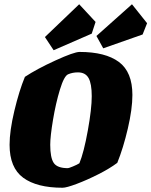

<svg xmlns="http://www.w3.org/2000/svg" viewBox="-20 -869 711 902"><path d="M25 -189Q25 -254 47.5 -348.5Q70 -443 97 -508Q153 -545 240.5 -585Q328 -625 354 -625Q475 -625 538.5 -578Q602 -531 602 -423Q602 -357 580.5 -265Q559 -173 531 -104Q495 -77 441.5 -50Q388 -23 340 -5Q292 13 274 13Q153 13 89 -34Q25 -81 25 -189ZM353 -102Q374 -153 392.5 -255.5Q411 -358 411 -417Q411 -476 396 -502.5Q381 -529 346 -529Q321 -529 300 -520Q281 -512 261.5 -448Q242 -384 229 -306Q216 -228 216 -189Q216 -128 232.5 -103.5Q249 -79 299 -79Q303 -79 322.5 -87Q342 -95 353 -102ZM191 -695 352 -849 429 -766 411 -711 232 -633ZM433 -700 600 -849 671 -760 650 -707 465 -642Z"/></svg>

Font: Grenze Black
Style: Italic
Weight: 900
Italic angle: -10°
Designer: Renata Polastri
Foundry: Omnibus-Type
Version: Version 1.002; ttfautohint (v1.8)